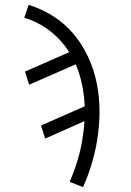

<svg xmlns="http://www.w3.org/2000/svg" viewBox="-20 -548 540 791"><path d="M322 223 267 201Q286 157 299.5 112.5Q313 68 320 23Q320 23 320 22.5Q320 22 320 22Q323 4 325 -13.5Q327 -31 328 -49L166 23L149 -31L329 -110Q327 -156 318 -199.5Q309 -243 292 -283L100 -199L83 -253L265 -333Q234 -383 186.5 -420Q139 -457 80 -475L98 -528Q153 -511 200.5 -480.5Q248 -450 283.5 -407.5Q319 -365 343 -313.5Q367 -262 378.5 -205.5Q390 -149 390 -89Q390 -29 380 31Q372 80 357.5 128Q343 176 322 223Z"/></svg>

Font: Iosevka SS04 Light
Style: Italic
Weight: 300
Italic angle: -9°
Monospace: yes
Designer: Belleve Invis
Foundry: Belleve Invis
Version: Version 19.0.0; ttfautohint (v1.8.4)